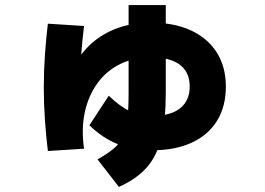

<svg xmlns="http://www.w3.org/2000/svg" viewBox="-20 -647 1040 754"><path d="M168 -54Q161 -111 156.5 -175Q152 -239 152 -304Q152 -369 156.5 -433Q161 -497 168 -554L310 -545Q303 -488 298.5 -426.5Q294 -365 294 -304Q294 -285 295 -265.5Q296 -246 297 -227L220 -270Q243 -343 275.5 -397.5Q308 -452 352 -487Q396 -522 451.5 -540Q507 -558 573 -558Q664 -558 730 -527.5Q796 -497 831.5 -440.5Q867 -384 867 -307Q867 -229 832.5 -173Q798 -117 733.5 -87Q669 -57 579 -57Q503 -57 443.5 -80.5Q384 -104 331 -155L407 -271Q452 -228 491 -210Q530 -192 579 -192Q650 -192 687.5 -222Q725 -252 725 -307Q725 -345 707.5 -370.5Q690 -396 656.5 -409Q623 -422 573 -422Q506 -422 452 -395.5Q398 -369 362.5 -320Q327 -271 313 -206Q299 -141 310 -63ZM363 -21Q402 -43 426.5 -63.5Q451 -84 463.5 -111.5Q476 -139 480.5 -180Q485 -221 485 -283V-627H631V-283Q631 -175 613.5 -104.5Q596 -34 556 11Q516 56 447 87Z"/></svg>

Font: M PLUS 2 Thin ExtraBold
Style: Regular
Weight: 800
Version: Version 1.001